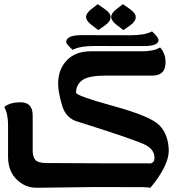

<svg xmlns="http://www.w3.org/2000/svg" viewBox="-38 -886 868 906"><path d="M404.8 -668.9Q375.5 -668.9 349.6 -664.8Q323.7 -660.6 304.7 -650.9Q274.4 -678.2 274.4 -687Q274.4 -720.2 346.7 -720.2L579.6 -719.7Q608.9 -719.7 634.8 -723.9Q660.6 -728 679.2 -737.8Q710 -710.4 710 -696.8Q710 -668.5 637.7 -668.5ZM425.8 -744.1 394 -768.1Q368.2 -788.1 368.2 -805.7Q368.2 -824.2 394.5 -844.2L423.3 -866.2L457 -842.8Q483.9 -823.7 483.9 -805.7Q483.9 -784.7 458 -766.6ZM544.4 -744.1 512.7 -768.1Q486.8 -788.1 486.8 -805.7Q486.8 -824.2 513.2 -844.2L542 -866.2L575.7 -842.8Q602.5 -823.7 602.5 -805.7Q602.5 -784.7 576.7 -766.6ZM135.3 0Q93.8 0 62.5 -21.5Q0 -62 0 -146.5V-295.9Q0 -320.8 -4.2 -342.8Q-8.3 -364.7 -18.1 -380.9Q8.3 -403.3 59.1 -403.3Q116.2 -403.3 116.2 -341.8V-175.8Q116.2 -147 128.4 -131.8Q140.6 -116.7 182.6 -116.7L474.1 -115.2H659.2Q662.6 -114.7 666 -114.7Q690.9 -114.7 690.9 -141.6Q690.9 -178.2 652.1 -200.2Q613.3 -222.2 335 -310.1Q274.4 -324.2 255.4 -387.2Q236.3 -450.2 236.3 -491.2Q236.3 -558.1 277.1 -601.1Q317.9 -644 390.1 -644H632.3Q657.2 -644 679.2 -648.2Q701.2 -652.3 717.3 -662.1Q743.2 -634.8 743.2 -591.8Q743.2 -529.3 681.6 -529.3H462.4Q378.9 -529.3 349.9 -507.3Q320.8 -485.4 320.8 -448.7Q320.8 -434.1 497.6 -385.5Q674.3 -336.9 715.1 -293.9Q755.9 -251 758.3 -179.2V-175.3Q758.3 -104.5 671.9 0Q659.2 -2.4 633.3 -2.9L407.7 -3.4Z"/></svg>

Font: ALMAS
Style: Bold
Weight: 700
Designer: ALMAS Font/ by Husham Jawad Kadhim, derived from the Bainsely font by/ Paul James MIller
Foundry: High-Logic / Made with FontCreator
Version: Version 1.411;September 19, 2021;FontCreator 14.0.0.2814 32-